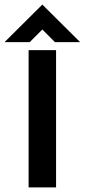

<svg xmlns="http://www.w3.org/2000/svg" viewBox="-30 -819 370 839"><path d="M155 -799 -10 -635H100L155 -690L210 -635H320ZM95 0H215V-600H95Z"/></svg>

Font: Gauge Heavy
Style: Bold
Weight: 900
Designer: Daniel Pimley
Foundry: Daniel Pimley
Version: Version 1.003;PS 001.001;hotconv 1.0.56